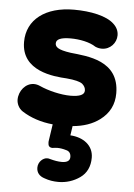

<svg xmlns="http://www.w3.org/2000/svg" viewBox="-53 -520 570 817"><g transform="rotate(5 232.0 -112.0)"><path d="M267 14C313 10 351 -3 382 -26C421 -55 440 -93 440 -141C440 -282 303 -288 232 -296C175 -304 165 -316 165 -331C165 -348 185 -357 226 -357C266 -357 309 -348 334 -331C343 -327 352 -325 362 -325C398 -325 424 -355 424 -387C424 -405 417 -421 402 -435C370 -466 301 -480 230 -480C109 -480 30 -421 30 -325C30 -200 169 -189 224 -186C259 -183 282 -177 292 -169C301 -161 306 -152 306 -141C306 -123 286 -114 246 -114C206 -114 151 -127 114 -144C105 -148 97 -150 88 -150C52 -150 24 -115 24 -78C24 -62 32 -41 51 -29C87 -6 131 9 182 14L171 88C171 90 171 92 171 94C171 107 177 114 190 114C197 113 204 112 211 112C222 112 235 114 248 118C262 121 269 131 269 146C269 162 257 170 234 170C219 170 202 167 184 162C179 160 175 160 171 160C154 160 133 178 133 203C133 224 145 239 168 246C187 253 207 256 227 256C261 256 292 246 319 227C346 208 360 179 360 141C360 88 316 57 261 54Z"/></g></svg>

Font: Dongle
Style: Bold
Weight: 700
Designer: Yanghee Ryu
Foundry: Yanghee Ryu
Version: Version 2.000